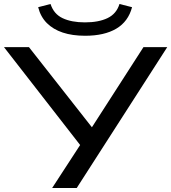

<svg xmlns="http://www.w3.org/2000/svg" viewBox="-25 -941 857 961"><path d="M236 0 387 -232 391 -196 -5 -705H120L446 -290H426L693 -705H812L359 0ZM401 -762Q337 -762 289 -778Q241 -794 209.5 -825.5Q178 -857 166 -905L228 -921Q244 -871 288.5 -850Q333 -829 400 -829Q469 -829 513.5 -850.5Q558 -872 573 -921L636 -905Q617 -833 557 -797.5Q497 -762 401 -762Z"/></svg>

Font: Nunito Sans 10pt Expanded Medium
Style: Regular
Weight: 500
Width: 7
Designer: Vernon Adams
Foundry: Vernon Adams
Version: Version 3.101;gftools[0.9.27]